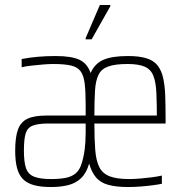

<svg xmlns="http://www.w3.org/2000/svg" viewBox="-20 -743 740 771"><path d="M185 8Q144 8 116.5 0.5Q89 -7 72.5 -23.5Q56 -40 48.5 -68Q41 -96 41 -138Q41 -192 52 -222.5Q63 -253 90 -266Q117 -279 166 -279Q193 -279 219 -279Q245 -279 271.5 -279Q298 -279 324 -279V-324Q324 -376 320 -408Q316 -440 303.5 -457Q291 -474 264.5 -480Q238 -486 193 -486Q176 -486 152.5 -484Q129 -482 106.5 -479.5Q84 -477 67 -473V-506Q98 -512 132 -515Q166 -518 203 -518Q266 -518 298 -503.5Q330 -489 344 -450Q360 -487 394.5 -502.5Q429 -518 494 -518Q539 -518 568 -509Q597 -500 612.5 -480.5Q628 -461 635 -430.5Q642 -400 643.5 -358Q645 -316 645 -260V-247H359Q359 -183 362.5 -140Q366 -97 379 -71.5Q392 -46 420.5 -35Q449 -24 498 -24Q519 -24 542.5 -26Q566 -28 589.5 -31Q613 -34 630 -38V-5Q616 -2 593 1Q570 4 544.5 6Q519 8 494 8Q447 8 415.5 -0.5Q384 -9 366 -30Q348 -51 338 -86Q327 -48 305.5 -27.5Q284 -7 253.5 0.5Q223 8 185 8ZM185 -24Q218 -24 242.5 -28.5Q267 -33 283.5 -46.5Q300 -60 308 -87Q316 -112 320 -142.5Q324 -173 324 -210V-247H174Q133 -247 111.5 -238.5Q90 -230 83 -207Q76 -184 76 -138Q76 -92 84.5 -67.5Q93 -43 117 -33.5Q141 -24 185 -24ZM610 -254Q610 -324 608 -369Q606 -414 595.5 -439.5Q585 -465 560.5 -475.5Q536 -486 492 -486Q442 -486 414.5 -476Q387 -466 375.5 -442.5Q364 -419 361.5 -379Q359 -339 359 -279H635ZM324 -585V-590L381 -723H423V-718L348 -585Z"/></svg>

Font: Saira Condensed Thin
Style: Regular
Weight: 250
Width: 3
Designer: Hector Gatti with collaboration of the Omnibus-Type team
Foundry: Omnibus-Type
Version: Version 1.101